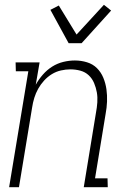

<svg xmlns="http://www.w3.org/2000/svg" viewBox="-20 -780 540 800"><path d="M18 0 98 -483H46L45 -520H145L129 -427Q141 -449 158.5 -469Q176 -489 197.5 -502.5Q219 -516 243.5 -522Q268 -528 292 -528Q318 -528 342.5 -520.5Q367 -513 384 -496Q401 -479 410.5 -456Q420 -433 423.5 -408Q427 -383 426 -357Q425 -331 420 -305L376 -37H428L429 0H329L380 -311Q384 -332 385.5 -353.5Q387 -375 383.5 -395Q380 -415 372 -434Q364 -453 349.5 -466.5Q335 -480 315 -485.5Q295 -491 273 -491Q254 -491 234 -486.5Q214 -482 196 -471Q178 -460 163.5 -444Q149 -428 139 -410Q129 -392 123 -372.5Q117 -353 114 -333L59 0ZM266 -600 190 -739 225 -757 299 -636 413 -760 443 -736 320 -600Z"/></svg>

Font: Iosevka Curly Slab Extralight
Style: Italic
Weight: 200
Italic angle: -9°
Monospace: yes
Designer: Belleve Invis
Foundry: Belleve Invis
Version: Version 22.1.2; ttfautohint (v1.8.4)